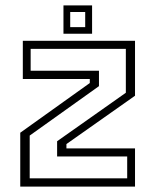

<svg xmlns="http://www.w3.org/2000/svg" viewBox="-20 -691 575 711"><path d="M90 -30.5H451V-111.5H191.5V-168L446 -347.5V-510H93.5V-429H346.5V-372L90 -189ZM55 0V-199.5L312.5 -383.5V-398.5H64.5V-540H480V-336.5L226 -157.5V-141.5H480V0ZM215 -566V-671H321V-566ZM240 -590.5H295.5V-646.5H240Z"/></svg>

Font: Tourney Light
Style: Regular
Weight: 300
Version: Version 1.015